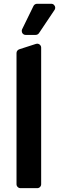

<svg xmlns="http://www.w3.org/2000/svg" viewBox="-20 -981 308 1001"><path d="M66.1 -20.6V-704.5Q66.1 -711.3 70.1 -716.6Q74.2 -721.9 80.6 -724.1L167.3 -752.1Q170.5 -753.2 173.7 -753.2Q182.2 -753.2 188.4 -747.2Q194.6 -741.1 194.6 -732.6V-20.6Q194.6 -12.1 188.6 -6Q182.5 0 173.7 0H87Q78.5 0 72.3 -6Q66.1 -12.1 66.1 -20.6ZM93.4 -819.6Q93.4 -811.1 99.3 -805Q105.1 -799 114 -799H165.8Q171.2 -799 175.8 -801.5Q180.4 -804 183.2 -808.2L264.2 -929Q267.8 -933.9 267.8 -940.3Q267.8 -948.9 261.9 -955.1Q256 -961.3 247.2 -961.3H173.3Q167.3 -961.3 162.1 -958.1Q157 -954.9 154.5 -949.6L95.5 -828.8Q93.4 -824.2 93.4 -819.6Z"/></svg>

Font: DeltaSans SemiBold
Style: Regular
Weight: 600
Designer: Rasmus Andersson
Foundry: rsms
Version: Version 3.012